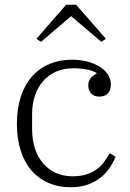

<svg xmlns="http://www.w3.org/2000/svg" viewBox="-20 -775 548 807"><path d="M278 12Q225 12 183 -6.5Q141 -25 111.5 -59.5Q82 -94 66.5 -143.5Q51 -193 51 -256Q51 -319 67.5 -369Q84 -419 114.5 -453.5Q145 -488 187.5 -506Q230 -524 282 -524Q318 -524 348 -516Q378 -508 400 -494Q422 -480 434 -461Q446 -442 446 -420Q446 -396 433.5 -382.5Q421 -369 398 -369Q375 -369 363 -382.5Q351 -396 351 -416Q351 -433 360.5 -445.5Q370 -458 386 -466V-468Q353 -488 288 -488Q248 -488 216 -474Q184 -460 161.5 -434.5Q139 -409 127 -373.5Q115 -338 115 -296V-232Q115 -187 127 -150.5Q139 -114 161.5 -88Q184 -62 215.5 -48Q247 -34 285 -34Q317 -34 341.5 -41.5Q366 -49 384.5 -62Q403 -75 416.5 -93Q430 -111 441 -131L466 -116Q456 -92 440.5 -69Q425 -46 402 -28Q379 -10 348.5 1Q318 12 278 12ZM133 -612 258 -755H300L425 -612L406 -599L279 -707L152 -599Z"/></svg>

Font: IBM Plex Serif Light
Style: Regular
Weight: 300
Designer: Mike Abbink, Paul van der Laan, Pieter van Rosmalen
Foundry: Bold Monday
Version: Version 3.001